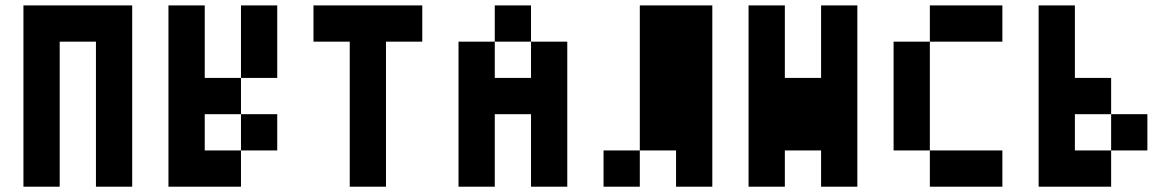

<svg xmlns="http://www.w3.org/2000/svg" viewBox="-20 -704 4415 724"><path d="M205.1 0H68.4V-683.6H478.5V0H341.8V-546.9H205.1Z M888.7 -683.6H1025.4V-410.2H888.7ZM615.2 -683.6H752V-410.2H888.7V-273.4H752V-136.7H888.7V0H615.2ZM1025.4 -136.7H888.7V-273.4H1025.4Z M1298.8 -546.9H1162.1V-683.6H1572.3V-546.9H1435.5V0H1298.8Z M1982.4 -546.9H1845.7V-683.6H1982.4ZM1709 -546.9H1845.7V-410.2H1982.4V-546.9H2119.1V0H1982.4V-273.4H1845.7V0H1709Z M2392.6 0H2255.9V-136.7H2392.6ZM2392.6 -683.6H2666V0H2529.3V-136.7H2392.6Z M2802.7 -683.6H2939.5V-410.2H3076.2V-683.6H3212.9V0H3076.2V-136.7H2939.5V0H2802.7Z M3486.3 -546.9V-683.6H3759.8V-546.9ZM3486.3 0V-136.7H3759.8V0ZM3349.6 -546.9H3486.3V-136.7H3349.6Z M4306.6 -136.7H4169.9V-273.4H4306.6ZM3896.5 -683.6H4033.2V-410.2H4169.9V-273.4H4033.2V-136.7H4169.9V0H3896.5Z"/></svg>

Font: DatCub
Style: Bold
Weight: 700
Designer: GGBot
Version: 1.00